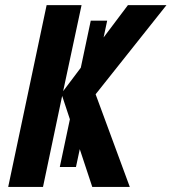

<svg xmlns="http://www.w3.org/2000/svg" viewBox="-20 -734 674 754"><path d="M214.8 -78.1 336.4 -652.8H400.9L278.3 -78.1ZM12.2 0 163.1 -713.9H300.3L228 -376L482.4 -713.9H633.8L355.5 -363.8L489.7 0H342.3L224.1 -357.4L148.9 0Z"/></svg>

Font: Open Sans SemiCondensed
Style: Bold Italic
Weight: 700
Width: 4
Italic angle: -12°
Designer: Monotype Design Team
Foundry: Monotype Imaging Inc.
Version: Version 3.003